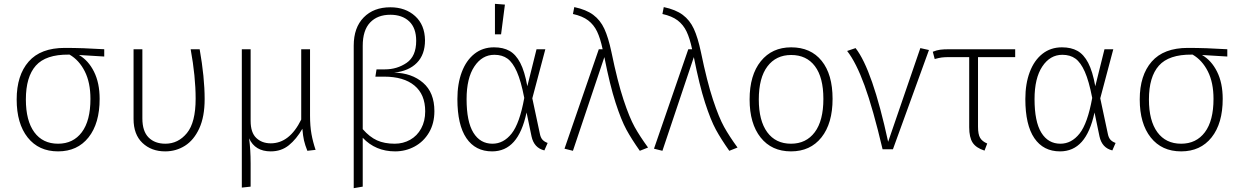

<svg xmlns="http://www.w3.org/2000/svg" viewBox="-20 -779 6474 1002"><path d="M524 -484 392 -492Q441 -464 470.5 -405Q500 -346 500 -263Q500 -135 442 -62Q384 11 283 11Q182 11 124.5 -61.5Q67 -134 67 -260Q67 -386 129.5 -457.5Q192 -529 318 -529Q412 -529 524 -522ZM343 -494H338Q219 -495 167 -436.5Q115 -378 115 -260Q115 -149 159 -89Q203 -29 283 -29Q362 -29 407 -89Q452 -149 452 -263Q452 -348 422.5 -406.5Q393 -465 343 -494Z M1048 -262Q1048 -170 1020 -109Q992 -48 945.5 -18.5Q899 11 842 11Q770 11 723.5 -33Q677 -77 677 -158V-522H723V-161Q723 -94 755.5 -61.5Q788 -29 843 -29Q910 -29 955.5 -84.5Q1001 -140 1001 -264Q1001 -380 975 -522H1022Q1048 -375 1048 -262Z M1584 8Q1572 -22 1566.5 -46Q1561 -70 1558 -107Q1527 -53 1487.5 -21Q1448 11 1393 11Q1311 11 1280 -57Q1288 2 1288 74V195L1242 200V-522H1288V-148Q1288 -87 1317.5 -59Q1347 -31 1393 -31Q1491 -31 1552 -155V-522H1598V-176Q1598 -121 1605.5 -79.5Q1613 -38 1627 3Z M2247 -199Q2247 -135 2219 -87.5Q2191 -40 2144 -14.5Q2097 11 2042 11Q1940 11 1873 -60V195L1826 203V-541Q1826 -635 1878 -688Q1930 -741 2017 -741Q2096 -741 2146.5 -695Q2197 -649 2198 -569Q2198 -494 2155.5 -451Q2113 -408 2037 -400Q2129 -398 2188 -347Q2247 -296 2247 -199ZM2199 -198Q2199 -286 2143 -332.5Q2087 -379 1985 -379H1939L1945 -417H1989Q2052 -417 2102 -451Q2152 -485 2152 -566Q2152 -633 2115.5 -667.5Q2079 -702 2017 -702Q1950 -702 1911.5 -661.5Q1873 -621 1873 -540V-105Q1909 -64 1947.5 -46.5Q1986 -29 2040 -29Q2084 -29 2120.5 -49.5Q2157 -70 2178 -108.5Q2199 -147 2199 -198Z M2732 -329 2780 -522H2826L2758 -266L2797 -83Q2801 -61 2811 -50Q2821 -39 2838 -33L2821 6Q2767 -7 2754 -67L2728 -192Q2706 -89 2661.5 -39Q2617 11 2548 11Q2461 11 2414 -58Q2367 -127 2367 -262Q2367 -342 2390 -403Q2413 -464 2456 -498Q2499 -532 2558 -532Q2606 -532 2639 -513.5Q2672 -495 2695 -451Q2718 -407 2732 -329ZM2415 -262Q2415 -144 2450.5 -86.5Q2486 -29 2550 -29Q2608 -29 2650 -82Q2692 -135 2716 -268Q2699 -356 2677.5 -404.5Q2656 -453 2628.5 -473Q2601 -493 2560 -493Q2496 -493 2455.5 -432Q2415 -371 2415 -262ZM2615 -755 2595 -600H2563V-759Z M3171 -507Q3203 -352 3234 -258.5Q3265 -165 3292 -116.5Q3319 -68 3362 -9L3319 8Q3276 -53 3249 -102.5Q3222 -152 3192.5 -243Q3163 -334 3134 -481L2970 8L2926 -3L3105 -522H3125Q3113 -579 3096 -614.5Q3079 -650 3049.5 -672.5Q3020 -695 2970 -706L2977 -742Q3039 -729 3076 -701.5Q3113 -674 3134 -628.5Q3155 -583 3171 -507Z M3638 -507Q3670 -352 3701 -258.5Q3732 -165 3759 -116.5Q3786 -68 3829 -9L3786 8Q3743 -53 3716 -102.5Q3689 -152 3659.5 -243Q3630 -334 3601 -481L3437 8L3393 -3L3572 -522H3592Q3580 -579 3563 -614.5Q3546 -650 3516.5 -672.5Q3487 -695 3437 -706L3444 -742Q3506 -729 3543 -701.5Q3580 -674 3601 -628.5Q3622 -583 3638 -507Z M4325 -263Q4325 -135 4267 -62Q4209 11 4108 11Q4007 11 3949.5 -61.5Q3892 -134 3892 -260Q3892 -387 3950.5 -459.5Q4009 -532 4109 -532Q4211 -532 4268 -461.5Q4325 -391 4325 -263ZM3940 -260Q3940 -149 3984 -89Q4028 -29 4108 -29Q4187 -29 4232 -89Q4277 -149 4277 -263Q4277 -375 4233 -433.5Q4189 -492 4109 -492Q4030 -492 3985 -432.5Q3940 -373 3940 -260Z M4615 -39 4783 -528 4828 -518 4640 0H4586Q4536 -212 4492 -332.5Q4448 -453 4401 -513L4445 -528Q4533 -416 4615 -39Z M5084 -481V-118Q5084 -78 5095 -59.5Q5106 -41 5132 -30L5118 7Q5074 -7 5056 -34.5Q5038 -62 5038 -115V-481H4938Q4909 -481 4894.5 -479Q4880 -477 4858 -471L4848 -509Q4868 -517 4886 -519.5Q4904 -522 4933 -522H5278V-481Z M5696 -329 5744 -522H5790L5722 -266L5761 -83Q5765 -61 5775 -50Q5785 -39 5802 -33L5785 6Q5731 -7 5718 -67L5692 -192Q5670 -89 5625.5 -39Q5581 11 5512 11Q5425 11 5378 -58Q5331 -127 5331 -262Q5331 -342 5354 -403Q5377 -464 5420 -498Q5463 -532 5522 -532Q5570 -532 5603 -513.5Q5636 -495 5659 -451Q5682 -407 5696 -329ZM5379 -262Q5379 -144 5414.5 -86.5Q5450 -29 5514 -29Q5572 -29 5614 -82Q5656 -135 5680 -268Q5663 -356 5641.5 -404.5Q5620 -453 5592.5 -473Q5565 -493 5524 -493Q5460 -493 5419.5 -432Q5379 -371 5379 -262Z M6385 -484 6253 -492Q6302 -464 6331.5 -405Q6361 -346 6361 -263Q6361 -135 6303 -62Q6245 11 6144 11Q6043 11 5985.5 -61.5Q5928 -134 5928 -260Q5928 -386 5990.5 -457.5Q6053 -529 6179 -529Q6273 -529 6385 -522ZM6204 -494H6199Q6080 -495 6028 -436.5Q5976 -378 5976 -260Q5976 -149 6020 -89Q6064 -29 6144 -29Q6223 -29 6268 -89Q6313 -149 6313 -263Q6313 -348 6283.5 -406.5Q6254 -465 6204 -494Z"/></svg>

Font: FiraGO ExtraLight
Style: Regular
Weight: 200
Designer: bBox Type
Foundry: bBox Type GmbH
Version: Version 1.001